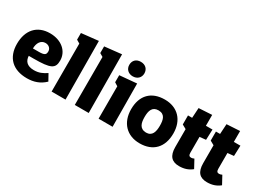

<svg xmlns="http://www.w3.org/2000/svg" viewBox="-39 -1480 2916 2173"><g transform="rotate(30 1419.0 -393.5)"><path d="M318 10C406 10 483 -15 549 -79L502 -164C450 -130 408 -109 341 -109C247 -109 213 -159 211 -221H273C499 -221 546 -248 546 -352C546 -472 445 -563 294 -563C125 -563 27 -451 27 -273C27 -92 134 10 318 10ZM210 -317C210 -388 244 -442 303 -442C349 -442 378 -411 378 -375C378 -333 363 -317 285 -317Z M819 0 814 -764 593 -740V-653L637 -627V0Z M1122 0 1117 -764 896 -740V-653L940 -627V0Z M1434 0 1430 -563 1207 -543V-451L1251 -423V0ZM1345 -608C1403 -608 1444 -646 1444 -702C1444 -758 1406 -797 1345 -797C1284 -797 1247 -759 1247 -702C1247 -646 1288 -608 1345 -608Z M1791 10C1966 10 2068 -97 2068 -278C2068 -451 1963 -563 1794 -563C1618 -563 1516 -458 1516 -278C1516 -102 1623 10 1791 10ZM1793 -132C1708 -135 1692 -200 1692 -278C1692 -358 1711 -421 1792 -421C1876 -421 1892 -357 1892 -278C1892 -199 1874 -132 1793 -132Z M2307 10C2378 10 2430 -11 2473 -46L2416 -151C2401 -144 2389 -141 2379 -141C2358 -141 2343 -149 2343 -185V-393L2424 -401L2429 -538H2343V-680L2171 -670L2163 -538H2109V-420L2163 -390V-156C2163 -40 2212 10 2307 10Z M2672 10C2743 10 2795 -11 2838 -46L2781 -151C2766 -144 2754 -141 2744 -141C2723 -141 2708 -149 2708 -185V-393L2789 -401L2794 -538H2708V-680L2536 -670L2528 -538H2474V-420L2528 -390V-156C2528 -40 2577 10 2672 10Z"/></g></svg>

Font: Frost ExtraBold
Style: Regular
Weight: 800
Designer: Lee Frost
Foundry: Lee Frost for Ice Communication Norge AS
Version: Version 2.011;hotconv 1.0.107;makeotfexe 2.5.65593